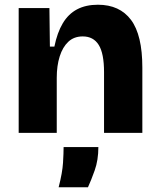

<svg xmlns="http://www.w3.org/2000/svg" viewBox="-20 -562 673 812"><path d="M59 0V-315V-528H189L191 -365H210Q222 -424 245.5 -463.5Q269 -503 306 -522.5Q343 -542 394 -542Q486 -542 534 -478Q582 -414 582 -276V0H420V-257Q420 -336 397.5 -372Q375 -408 330 -408Q293 -408 269 -385.5Q245 -363 232.5 -323.5Q220 -284 220 -233V0ZM228 230Q244 168 246.5 126.5Q249 85 249 60H396Q396 115 380.5 158.5Q365 202 352 230Z"/></svg>

Font: Bricolage Grotesque 24pt ExtraBold
Style: Regular
Weight: 800
Designer: Mathieu Triay
Foundry: Atelier Triay
Version: Version 1.001;gftools[0.9.33.dev8+g029e19f]